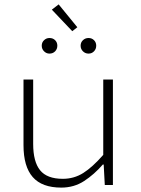

<svg xmlns="http://www.w3.org/2000/svg" viewBox="-20 -842 640 874"><path d="M259 12Q171 12 129 -36Q87 -84 87 -181V-480H131V-187Q131 -106 162.5 -67Q194 -28 266 -28Q317 -28 359 -54.5Q401 -81 450 -137V-480H494V0H457L452 -93H448Q409 -48 363 -18Q317 12 259 12ZM205 -598Q191 -598 180.5 -608.5Q170 -619 170 -634Q170 -649 180.5 -659Q191 -669 205 -669Q221 -669 231 -659Q241 -649 241 -634Q241 -619 231 -608.5Q221 -598 205 -598ZM383 -598Q368 -598 357.5 -608.5Q347 -619 347 -634Q347 -649 357.5 -659Q368 -669 383 -669Q398 -669 408 -659Q418 -649 418 -634Q418 -619 408 -608.5Q398 -598 383 -598ZM309 -700 216 -798 247 -822 332 -718Z"/></svg>

Font: Source Code Pro ExtraLight Light
Style: Regular
Weight: 300
Monospace: yes
Version: Version 1.018;hotconv 1.0.116;makeotfexe 2.5.65601